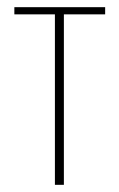

<svg xmlns="http://www.w3.org/2000/svg" viewBox="-20 -515 332 535"><path d="M133 0V-475H20V-495H273V-475H158V0Z"/></svg>

Font: Alumni Sans Thin
Style: Regular
Weight: 100
Designer: Robert E. Leuschke
Foundry: Robert E. Leuschke
Version: Version 1.018